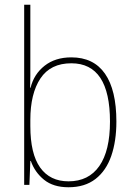

<svg xmlns="http://www.w3.org/2000/svg" viewBox="-20 -780 565 810"><path d="M108 -509Q108 -488 108 -459.5Q108 -431 107 -410H109Q123 -467 168 -502.5Q213 -538 281 -538Q375 -538 423 -469Q471 -400 471 -267Q471 -185 449.5 -122.5Q428 -60 383 -25Q338 10 269 10Q205 10 166 -21.5Q127 -53 110 -101H108L104 0H82V-760H108ZM281 -513Q193 -513 150.5 -449Q108 -385 108 -274V-248Q108 -131 149.5 -73Q191 -15 269 -15Q354 -15 399 -79.5Q444 -144 444 -267Q444 -513 281 -513Z"/></svg>

Font: Noto Sans Lao Looped SemiCondensed Thin
Style: Regular
Weight: 100
Width: 4
Designer: Mark Frömberg, Ben Mitchell
Foundry: The Fontpad Ltd
Version: Version 1.002; ttfautohint (v1.8.4.7-5d5b)